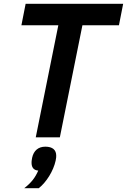

<svg xmlns="http://www.w3.org/2000/svg" viewBox="-20 -718 664 1004"><path d="M602 -586 624 -698H114L92 -586H285L167 0H293L411 -586ZM217 49C180 49 156 70 148 107C145 122 145 128 145 133C145 155 154 172 180 174C164 211 144 237 107 266H183C222 235 259 177 271 122C274 107 274 103 274 96C274 66 255 49 217 49Z"/></svg>

Font: Braiins Sans SemiBold
Style: Italic
Weight: 600
Italic angle: -11.31°
Designer: Mike Abbink, Paul van der Laan, Pieter van Rosmalen, Jiri Chlebus, Lubos Buracinsky
Foundry: Bold Monday, Sudetype
Version: Version 1.000;hotconv 1.0.109;makeotfexe 2.5.65596